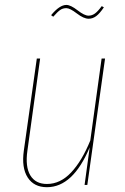

<svg xmlns="http://www.w3.org/2000/svg" viewBox="-20 -758 512 787"><path d="M343.3 -681.2Q323.2 -681.2 294.9 -702.9Q266.6 -724.6 252 -724.6Q237.3 -724.6 226.6 -717Q215.8 -709.5 198.2 -689.5L189.5 -695.8Q224.1 -737.8 252 -737.8Q269.5 -737.8 297.9 -715.8Q326.2 -693.8 342.8 -693.8Q356.9 -693.8 369.1 -702.6Q381.3 -711.4 397 -732.9L405.8 -728Q388.7 -702.6 374.3 -691.9Q359.9 -681.2 343.3 -681.2ZM172.4 9.3Q119.1 9.3 93.5 -30.5Q67.9 -70.3 77.6 -140.1L130.9 -518.1H144.5L92.3 -140.1Q83 -74.7 104.2 -39.3Q125.5 -3.9 172.4 -3.9Q227.1 -3.9 271.5 -51Q315.9 -98.1 350.1 -182.1L396.5 -518.1H410.6L337.9 0H326.7L347.7 -154.3Q279.3 9.3 172.4 9.3Z"/></svg>

Font: Fira Sans Compressed Hair
Style: Italic
Weight: 100
Width: 3
Italic angle: -8°
Designer: Carrois Corporate & Edenspiekermann AG
Foundry: Carrois Corporate GbR & Edenspiekermann AG
Version: Version 4.203;PS 004.203;hotconv 1.0.88;makeotf.lib2.5.64775